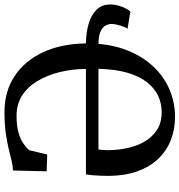

<svg xmlns="http://www.w3.org/2000/svg" viewBox="8 -799 802 858"><g transform="rotate(90 409.0 -370.0)"><path d="M745.5 -177.5 742 -27Q721 -26.5 697 -20.5Q673 -14.5 642.8 -7.2Q612.5 0 572.8 5.5Q533 11 480.5 11Q389 11 320.8 -33.8Q252.5 -78.5 214 -160.2Q175.5 -242 174 -353Q126 -353.5 86.5 -365Q47 -376.5 23.5 -400.5Q0 -424.5 0 -461.5Q0 -481.5 5.8 -500.8Q11.5 -520 19.2 -534Q27 -548 32.5 -551.5L108.5 -539Q104 -534 99 -520.5Q94 -507 90.5 -492.2Q87 -477.5 87 -468.5Q87 -454 94.2 -440.5Q101.5 -427 120.8 -418.2Q140 -409.5 176 -409Q183 -488 210.5 -551Q238 -614 281.8 -658.8Q325.5 -703.5 381.8 -727.2Q438 -751 502 -751Q559 -751 606.8 -732Q654.5 -713 690 -675.8Q725.5 -638.5 745.2 -583.8Q765 -529 766 -457Q766 -436.5 765.2 -417Q764.5 -397.5 763 -381.2Q761.5 -365 759 -353H288Q288.5 -290.5 302.5 -234.5Q316.5 -178.5 342.8 -135.2Q369 -92 407.5 -67.5Q446 -43 497 -43Q541.5 -43 571 -51.2Q600.5 -59.5 619.5 -72.2Q638.5 -85 651 -99L670.5 -180ZM287.5 -409H648Q649 -417.5 649.8 -425.8Q650.5 -434 650.8 -442.8Q651 -451.5 651 -460.5Q650 -500.5 641 -541.2Q632 -582 612 -616Q592 -650 560 -670.8Q528 -691.5 480.5 -691.5Q442.5 -691.5 408.5 -675.8Q374.5 -660 347.8 -626.2Q321 -592.5 305.2 -538.8Q289.5 -485 287.5 -409Z"/></g></svg>

Font: Merriweather 24pt Medium
Style: Regular
Weight: 500
Designer: Eben Sorkin
Foundry: Eben Sorkin
Version: Version 2.100